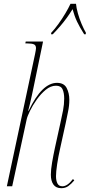

<svg xmlns="http://www.w3.org/2000/svg" viewBox="-20 -978 471 1008"><path d="M302 10Q274 10 260.5 -9Q247 -28 247 -61Q247 -87 253.5 -125Q260 -163 268 -200L297 -332Q305 -367 311 -398.5Q317 -430 317 -461Q317 -490 308.5 -509Q300 -528 274 -528Q246 -528 220 -506.5Q194 -485 172.5 -454.5Q151 -424 137 -395Q123 -366 120 -351L44 0H16L164 -694Q166 -705 167.5 -712.5Q169 -720 169 -725Q169 -740 158.5 -745Q148 -750 125 -750H113L115 -760H206L154 -509Q152 -500 147.5 -478.5Q143 -457 137.5 -434Q132 -411 128 -396H130Q166 -471 203 -507Q240 -543 279 -543Q316 -543 330 -516Q344 -489 344 -454Q344 -423 337 -390.5Q330 -358 325 -332L296 -200Q286 -156 280 -116Q274 -76 274 -53Q274 -30 281.5 -15Q289 0 308 0Q334 0 363 -38L370 -31Q354 -12 338.5 -1Q323 10 302 10ZM249 -806Q267 -825 286.5 -852Q306 -879 323 -907.5Q340 -936 350 -958H379Q381 -936 389 -907.5Q397 -879 408.5 -852Q420 -825 431 -806L430 -798H422Q398 -836 384.5 -864.5Q371 -893 361 -930Q345 -904 330 -883.5Q315 -863 298 -843Q281 -823 257 -798H248Z"/></svg>

Font: Noto Serif Display ExtraCondensed Thin
Style: Italic
Weight: 100
Width: 2
Italic angle: -12°
Designer: Monotype Design Team
Foundry: Monotype Imaging Inc.
Version: Version 2.009